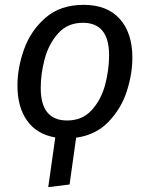

<svg xmlns="http://www.w3.org/2000/svg" viewBox="-20 -559 618 792"><path d="M294 9 267 202 179 213 208 8Q132 -5 92 -61Q52 -117 52 -206Q52 -280 79.5 -356.5Q107 -433 168 -486Q229 -539 325 -539Q422 -539 474 -481Q526 -423 526 -321Q526 -254 503 -182.5Q480 -111 427.5 -56.5Q375 -2 294 9ZM430 -331Q430 -465 322 -465Q259 -465 220 -421.5Q181 -378 164.5 -316.5Q148 -255 148 -196Q148 -62 257 -62Q320 -62 359 -105.5Q398 -149 414 -210.5Q430 -272 430 -331Z"/></svg>

Font: FiraGO
Style: Italic
Weight: 400
Italic angle: -8°
Designer: bBox Type GmbH
Foundry: bBox Type GmbH
Version: Version 1.001